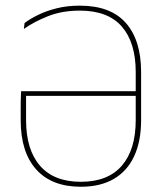

<svg xmlns="http://www.w3.org/2000/svg" viewBox="-20 -668 595 696"><path d="M273 9Q167.5 9 111.2 -53.8Q55 -116.5 55 -232.5V-271Q55 -287 55.2 -302.8Q55.5 -318.5 56.5 -337.5H479V-320.5H65.5L74.5 -327.5V-232.5Q74.5 -125.5 125 -67.2Q175.5 -9 273 -9Q371 -9 421.5 -67.2Q472 -125.5 472 -232.5V-407Q472 -513.5 421.8 -571.5Q371.5 -629.5 269.5 -629.5Q204.5 -629.5 153.2 -609Q102 -588.5 66.5 -563L69 -584.5Q88 -599 117.2 -613.5Q146.5 -628 184.8 -637.8Q223 -647.5 269.5 -647.5Q381 -647.5 436.2 -584.8Q491.5 -522 491.5 -407V-232.5Q491.5 -155.5 466.2 -101.5Q441 -47.5 392.2 -19.2Q343.5 9 273 9Z"/></svg>

Font: Anek Latin Medium Thin
Style: Regular
Weight: 250
Version: Version 1.003